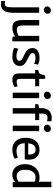

<svg xmlns="http://www.w3.org/2000/svg" viewBox="1404 -2306 1109 4038"><g transform="rotate(90 1958.0 -286.5)"><path d="M-41 240V157.5Q-33 161 -14.5 164.2Q4 167.5 16.5 167.5Q60.5 167.5 76.5 130.8Q92.5 94 92.5 19V-556H208V-22Q208 75.5 187.2 134.8Q166.5 194 126.8 221Q87 248 30 248Q22.5 248 7 247Q-8.5 246 -22.5 244.2Q-36.5 242.5 -41 240ZM146 -654.5Q117 -654.5 95.2 -673Q73.5 -691.5 73.5 -723.5Q73.5 -745.5 85.8 -763.2Q98 -781 117 -791.8Q136 -802.5 156.5 -802.5Q192 -802.5 210 -782.5Q228 -762.5 228 -733.5Q228 -699 203.2 -676.8Q178.5 -654.5 146 -654.5Z M528 8Q473.5 8 440 -9Q406.5 -26 389 -57.8Q371.5 -89.5 365.2 -133.5Q359 -177.5 359 -231V-557H474V-232Q474 -166 484.2 -135Q494.5 -104 516.2 -95Q538 -86 573 -86Q593.5 -86 616.8 -92.2Q640 -98.5 660.5 -107.2Q681 -116 693 -124V-557H808V8H755Q732 8 718.5 1.2Q705 -5.5 705 -33V-48.5Q683 -34.5 654 -21.5Q624 -8.5 591 -0.2Q558 8 528 8Z M946 -33 962 -118Q969.5 -112.5 993.2 -103.2Q1017 -94 1050.2 -86.2Q1083.5 -78.5 1119 -78Q1167 -77.5 1192 -94.5Q1217 -111.5 1217 -142Q1217 -163.5 1202 -179.5Q1187 -195.5 1160.8 -209.2Q1134.5 -223 1101 -238Q1056 -258.5 1021.5 -282.5Q987 -306.5 967.8 -339Q948.5 -371.5 949 -417Q950 -466.5 977.8 -499.2Q1005.5 -532 1051.5 -548Q1097.5 -564 1154 -564Q1206.5 -564 1246 -553.2Q1285.5 -542.5 1298 -535L1281 -448Q1272 -455.5 1253.2 -462.8Q1234.5 -470 1210 -474.5Q1185.5 -479 1160 -479Q1109 -479 1083 -464.2Q1057 -449.5 1056 -423Q1055.5 -386.5 1081.2 -368.5Q1107 -350.5 1143 -333Q1194.5 -308 1236 -283.8Q1277.5 -259.5 1301.8 -228.2Q1326 -197 1326 -151Q1326 -73 1272.5 -32.5Q1219 8 1126 8Q1087.5 8 1051.2 2Q1015 -4 987.2 -13.5Q959.5 -23 946 -33Z M1615 8Q1575.5 8 1545.5 -4.5Q1515.5 -17 1498.8 -48.8Q1482 -80.5 1482 -139V-472H1410V-534Q1447 -544.5 1466.5 -551.8Q1486 -559 1495 -583Q1499 -594 1504 -609.2Q1509 -624.5 1515 -643.2Q1521 -662 1528 -684H1597V-557H1753V-472H1597V-200Q1597 -146 1601.8 -121.2Q1606.5 -96.5 1619.8 -89.8Q1633 -83 1659 -83Q1673 -83 1691.2 -86.2Q1709.5 -89.5 1726.2 -94.5Q1743 -99.5 1752 -105L1771 -39Q1756 -27.5 1730.8 -16.8Q1705.5 -6 1675.2 1Q1645 8 1615 8Z M1887 0V-556H2002V0ZM1938 -654.5Q1909 -654.5 1887.2 -673Q1865.5 -691.5 1865.5 -723.5Q1865.5 -745.5 1877.8 -763.2Q1890 -781 1909 -791.8Q1928 -802.5 1948.5 -802.5Q1984 -802.5 2002 -782.5Q2020 -762.5 2020 -733.5Q2020 -699 1995.2 -676.8Q1970.5 -654.5 1938 -654.5Z M2212 0V-471.5H2129.5V-536L2212 -557V-606Q2212 -668 2230.5 -709.5Q2249 -751 2279.2 -775.5Q2309.5 -800 2345.2 -810.5Q2381 -821 2415 -821Q2439.5 -821 2460.5 -817.2Q2481.5 -813.5 2489.5 -811V-722Q2475 -726.5 2457 -729Q2439 -731.5 2407 -731.5Q2372.5 -731.5 2350.2 -705.2Q2328 -679 2328 -626V-557H2463.5V-471.5H2328V0ZM2582 0V-556H2697V0ZM2633 -654.5Q2604 -654.5 2582.2 -673Q2560.5 -691.5 2560.5 -723.5Q2560.5 -745.5 2572.8 -763.2Q2585 -781 2604 -791.8Q2623 -802.5 2643.5 -802.5Q2679 -802.5 2697 -782.5Q2715 -762.5 2715 -733.5Q2715 -699 2690.2 -676.8Q2665.5 -654.5 2633 -654.5Z M3086 8Q2966 8 2901 -68Q2836 -144 2836 -279Q2836 -360 2864.8 -424Q2893.5 -488 2949.8 -525.5Q3006 -563 3088 -564Q3130 -565 3167 -552Q3204 -539 3232.5 -512.8Q3261 -486.5 3277.8 -446.5Q3294.5 -406.5 3296 -353Q3296 -321.5 3295.5 -296.8Q3295 -272 3291 -253H2949.5Q2950 -249.5 2950 -246Q2953 -183 2975.5 -146.5Q2998 -110 3034.5 -94.5Q3071 -79 3116 -79Q3135 -79 3162.5 -83.2Q3190 -87.5 3215.8 -94.2Q3241.5 -101 3255 -109L3277 -43Q3258.5 -28 3226.8 -16.5Q3195 -5 3158 1.5Q3121 8 3086 8ZM3188 -326Q3190.5 -366 3183.2 -401.8Q3176 -437.5 3152.2 -459.8Q3128.5 -482 3082 -482Q3043 -482 3012 -460.2Q2981 -438.5 2964 -387Q2955.5 -361 2952 -326Z M3767 0V-55.5Q3758.5 -47.5 3748 -38Q3728 -20 3695 -6Q3662 8 3611.5 8Q3553 8 3502.8 -21Q3452.5 -50 3421.8 -109Q3391 -168 3391 -258.5Q3391 -349 3426 -417.8Q3461 -486.5 3523.8 -525.2Q3586.5 -564 3671 -564Q3722.5 -564 3757.5 -551.5Q3760 -550.5 3762 -550L3761 -584V-813H3876V0ZM3721 -475.5Q3696.5 -480.5 3662.5 -480.5Q3620 -480.5 3585.8 -457Q3551.5 -433.5 3531 -387Q3510.5 -340.5 3510 -272Q3508.5 -174 3544 -128.5Q3579.5 -83 3643.5 -83Q3682.5 -83 3713.2 -97.5Q3744 -112 3761 -125.5V-457.5Q3746 -470.5 3721 -475.5Z"/></g></svg>

Font: Koeln Type Sans
Style: Regular
Weight: 400
Designer: Eben Sorkin
Foundry: Eben Sorkin
Version: Version 2.001